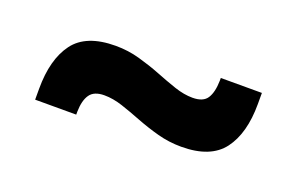

<svg xmlns="http://www.w3.org/2000/svg" viewBox="-39 -514 626 404"><g transform="rotate(20 274.0 -312.0)"><path d="M374.5 -235Q347 -235 321.2 -242Q295.5 -249 271.8 -258.2Q248 -267.5 226.8 -274.5Q205.5 -281.5 186 -281.5Q163 -281.5 153.8 -268.2Q144.5 -255 144 -229.5V-223H52V-247.5Q52 -313.5 79.5 -350.5Q107 -387.5 173 -387.5Q201 -387.5 226.8 -380.2Q252.5 -373 276 -363.8Q299.5 -354.5 321 -347.2Q342.5 -340 361.5 -340Q385.5 -340 394.2 -353.8Q403 -367.5 403.5 -393.5V-399.5H495.5V-374.5Q495.5 -309 467.8 -272Q440 -235 374.5 -235Z"/></g></svg>

Font: Anek Gujarati Medium SemiBold
Style: Regular
Weight: 600
Version: Version 1.003